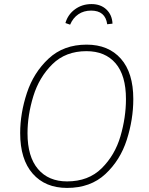

<svg xmlns="http://www.w3.org/2000/svg" viewBox="-20 -912 730 942"><path d="M634 -426Q634 -326 602 -226Q570 -126 497 -58Q424 10 309 10Q202 10 140.5 -60Q79 -130 79 -259Q79 -356 112 -456Q145 -556 218.5 -624.5Q292 -693 405 -693Q512 -693 573 -624Q634 -555 634 -426ZM115 -258Q115 -143 166.5 -82.5Q218 -22 309 -22Q414 -22 479 -86.5Q544 -151 571 -243.5Q598 -336 598 -426Q598 -542 547 -601.5Q496 -661 404 -661Q302 -661 237 -597Q172 -533 143.5 -440Q115 -347 115 -258ZM301 -799Q313 -841 348 -866.5Q383 -892 429 -892Q474 -892 502 -865.5Q530 -839 532 -796L506 -793Q497 -860 427 -860Q391 -860 364.5 -842Q338 -824 324 -791Z"/></svg>

Font: FiraGO UltraLight
Style: Italic
Weight: 200
Italic angle: -8°
Designer: bBox Type GmbH
Foundry: bBox Type GmbH
Version: Version 1.001